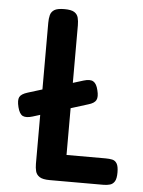

<svg xmlns="http://www.w3.org/2000/svg" viewBox="-51 -730 583 782"><g transform="rotate(5 240.5 -339.5)"><path d="M90 -242Q64 -234 50 -240.5Q36 -247 29 -275Q22 -303 28.5 -316Q35 -329 61 -337L284 -406Q310 -414 323.5 -406Q337 -398 343 -372Q350 -345 343 -331.5Q336 -318 311 -311ZM182 10Q153 10 140 1.5Q127 -7 123.5 -21Q120 -35 120 -51V-628Q120 -645 123.5 -659Q127 -673 139.5 -681Q152 -689 181 -689Q209 -689 221.5 -681Q234 -673 237.5 -659Q241 -645 241 -628V-98H401Q416 -98 428 -95.5Q440 -93 447 -81.5Q454 -70 454 -45Q454 -20 447 -8.5Q440 3 428 6.5Q416 10 401 10Z"/></g></svg>

Font: Fredoka Condensed Medium
Style: Regular
Weight: 500
Width: 3
Designer: Ben Nathan
Foundry: Milena B. Brandão, Ben Nathan
Version: Version 2.001